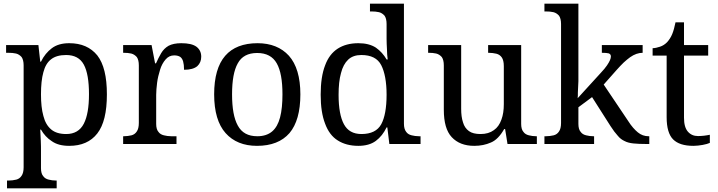

<svg xmlns="http://www.w3.org/2000/svg" viewBox="-20 -780 3888 1040"><path d="M287 240H18V198H26C41 198 55 196 68 193C80 190 90 183 97 172C104 162 108 147 108 126V-426C108 -446 104 -461 97 -471C89 -480 79 -487 67 -490C54 -493 41 -494 26 -494H13V-536H188L198 -446H202C217 -477 237 -501 261 -519C285 -537 316 -546 355 -546C421 -546 471 -524 507 -480C542 -435 559 -365 559 -269C559 -172 542 -102 507 -57C472 -12 421 10 355 10C316 10 285 2 261 -15C236 -31 217 -52 202 -78H198C199 -59 200 -38 201 -17C202 5 202 22 202 35V131C202 150 206 165 214 174C221 184 231 190 244 193C256 196 269 198 284 198H287V240ZM339 -54C383 -54 415 -73 434 -110C453 -147 462 -200 462 -270C462 -341 453 -395 434 -430C415 -465 383 -482 338 -482C303 -482 276 -474 257 -459C237 -444 223 -420 215 -389C206 -357 202 -317 202 -269C202 -223 206 -184 215 -152C223 -120 237 -96 257 -79C277 -62 304 -54 339 -54Z M936 0H647V-42H650C665 -42 679 -44 692 -47C704 -50 714 -57 721 -68C728 -78 732 -93 732 -114V-426C732 -446 728 -461 721 -471C713 -480 703 -487 691 -490C678 -493 665 -494 650 -494H647V-536H801L820 -437H825C834 -457 843 -475 853 -492C863 -509 876 -522 893 -532C910 -541 933 -546 962 -546C999 -546 1026 -540 1044 -527C1061 -514 1070 -496 1070 -473C1070 -452 1063 -435 1049 -422C1034 -409 1010 -402 977 -402C977 -421 975 -436 972 -447C969 -458 963 -467 956 -472C948 -477 937 -480 924 -480C905 -480 890 -473 877 -458C864 -443 854 -425 847 -402C840 -379 834 -356 831 -332C828 -307 826 -285 826 -266V-109C826 -90 830 -75 838 -66C845 -56 855 -50 868 -47C880 -44 893 -42 908 -42H936V0Z M1372 10C1300 10 1243 -13 1202 -59C1161 -105 1140 -175 1140 -269C1140 -362 1160 -432 1200 -478C1239 -523 1298 -546 1375 -546C1447 -546 1504 -523 1545 -478C1586 -432 1607 -362 1607 -269C1607 -175 1587 -105 1548 -59C1508 -13 1449 10 1372 10ZM1374 -42C1407 -42 1434 -51 1454 -68C1474 -85 1488 -110 1497 -144C1506 -178 1510 -220 1510 -269C1510 -344 1500 -400 1479 -437C1458 -474 1423 -493 1373 -493C1323 -493 1288 -474 1268 -437C1247 -400 1237 -344 1237 -269C1237 -194 1247 -138 1268 -100C1289 -61 1324 -42 1374 -42Z M1921 10C1877 10 1840 0 1810 -19C1779 -38 1756 -69 1741 -110C1725 -151 1717 -203 1717 -267C1717 -332 1725 -385 1741 -426C1756 -467 1779 -497 1810 -517C1840 -536 1877 -546 1921 -546C1960 -546 1991 -538 2016 -522C2040 -505 2059 -484 2074 -458H2080C2078 -475 2076 -493 2076 -514C2075 -534 2074 -552 2074 -568V-650C2074 -670 2070 -685 2063 -695C2055 -704 2045 -711 2033 -714C2020 -717 2007 -718 1992 -718H1984V-760H2168V-110C2168 -91 2172 -76 2180 -66C2187 -56 2197 -50 2210 -47C2222 -44 2235 -42 2250 -42H2258V0H2089L2078 -90H2074C2059 -59 2040 -35 2016 -17C1992 1 1960 10 1921 10ZM1938 -54C1990 -54 2026 -72 2045 -107C2064 -142 2074 -195 2074 -267C2074 -336 2064 -390 2045 -427C2026 -464 1990 -482 1937 -482C1908 -482 1884 -474 1866 -457C1848 -440 1835 -416 1827 -384C1818 -352 1814 -313 1814 -266C1814 -195 1824 -142 1843 -107C1862 -72 1893 -54 1938 -54Z M2549 10C2496 10 2456 -6 2427 -37C2398 -68 2384 -117 2384 -186V-426C2384 -446 2380 -461 2373 -471C2365 -480 2355 -487 2343 -490C2330 -493 2317 -494 2302 -494H2299V-536H2478V-191C2478 -162 2481 -138 2488 -117C2494 -96 2505 -81 2520 -70C2535 -59 2556 -54 2583 -54C2612 -54 2636 -61 2655 -75C2674 -88 2687 -107 2696 -132C2705 -156 2709 -184 2709 -216V-422C2709 -443 2705 -459 2698 -469C2691 -479 2681 -486 2669 -489C2656 -492 2642 -494 2627 -494H2624V-536H2803V-109C2803 -90 2807 -75 2815 -66C2822 -56 2832 -50 2845 -47C2857 -44 2870 -42 2885 -42H2888V0H2729L2716 -81H2711C2690 -44 2666 -19 2639 -8C2612 4 2582 10 2549 10Z M3198 0H2929V-42H2937C2952 -42 2966 -44 2979 -47C2991 -50 3001 -57 3008 -68C3015 -78 3019 -93 3019 -114V-650C3019 -670 3015 -685 3008 -695C3000 -704 2990 -711 2978 -714C2965 -717 2952 -718 2937 -718H2929V-760H3113V-374C3113 -365 3113 -354 3113 -340C3112 -326 3112 -312 3111 -298C3110 -284 3110 -272 3110 -263C3109 -253 3109 -248 3109 -248L3234 -385C3249 -401 3260 -414 3268 -426C3275 -437 3281 -446 3284 -454C3287 -461 3289 -468 3289 -474C3289 -483 3285 -488 3277 -491C3269 -493 3257 -494 3240 -494V-536H3461V-494C3450 -494 3438 -492 3427 -488C3416 -484 3404 -478 3393 -470C3382 -462 3370 -452 3358 -441C3346 -429 3333 -416 3320 -401L3250 -322L3383 -124C3400 -97 3418 -77 3435 -63C3452 -49 3471 -42 3494 -42H3497V0H3483C3454 0 3430 -1 3411 -3C3392 -5 3376 -9 3363 -16C3350 -22 3337 -31 3326 -45C3314 -58 3301 -75 3287 -97L3187 -254L3113 -199V-109C3113 -90 3117 -75 3125 -66C3132 -56 3142 -50 3155 -47C3167 -44 3180 -42 3195 -42H3198V0Z M3736 10C3685 10 3649 -2 3626 -25C3603 -48 3591 -88 3591 -145V-479H3515V-519C3527 -519 3540 -522 3555 -527C3570 -532 3582 -540 3593 -551C3604 -563 3614 -578 3621 -595C3628 -612 3634 -634 3639 -659H3685V-536H3816V-479H3685V-142C3685 -108 3692 -83 3706 -67C3720 -51 3738 -43 3761 -43C3773 -43 3784 -44 3794 -45C3804 -46 3814 -48 3825 -50V-6C3816 -2 3803 2 3786 5C3769 8 3752 10 3736 10Z"/></svg>

Font: NameLogos Serif
Style: Regular
Weight: 500
Version: Version 0.1